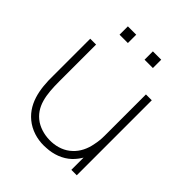

<svg xmlns="http://www.w3.org/2000/svg" viewBox="-210 -878 1018 1018"><g transform="rotate(45 298.5 -369.0)"><path d="M219.8 -750H157.3V-687.5H219.8ZM407.3 -750H344.8V-687.5H407.3ZM480.2 -562.5V-253.1C480.2 -229.2 478.1 -206.3 472.9 -183.3C465.6 -141.7 446.9 -102.1 416.7 -75C387.5 -46.9 346.9 -32.3 305.2 -30.2C262.5 -28.1 220.8 -37.5 186.5 -59.4C115.6 -107.3 106.3 -187.5 106.3 -288.5V-562.5H62.5V-288.5C60.4 -182.3 77.1 -82.3 162.5 -24C206.3 5.2 258.3 15.6 307.3 11.5C357.3 9.4 408.3 -8.3 445.8 -43.8C460.4 -58.3 472.9 -74 483.3 -91.7V0H524V-562.5Z"/></g></svg>

Font: Manrope Thin
Style: Regular
Weight: 100
Width: 4
Designer: Michael Sharanda
Foundry: Michael Sharanda
Version: Version 2.000;PS 002.000;hotconv 1.0.88;makeotf.lib2.5.64775